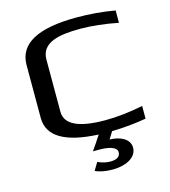

<svg xmlns="http://www.w3.org/2000/svg" viewBox="-126 -761 958 1081"><g transform="rotate(-15 352.5 -220.0)"><path d="M424 -593C490 -593 564 -585 644 -569V-641C571 -654 497 -660 421 -660C194 -660 80 -598 80 -474V-166C80 -58 177 0 371 9C352 39 333 67 315 92H356C400 92 454 102 454 133C454 160 434 173 395 173C372 173 348 167 323 156L296 201C323 214 357 220 398 220C471 220 539 189 539 130C539 79 484 53 423 52L449 10C517 9 584 2 649 -9V-83C569 -67 495 -59 429 -59C274 -59 196 -96 196 -171V-475C196 -574 301 -593 424 -593Z"/></g></svg>

Font: Gamestation Extended
Style: Regular
Weight: 400
Width: 7
Designer: Jonas Hecksher
Foundry: Jonas Hecksher, Playtypeª, e-types AS
Version: Version 1.003